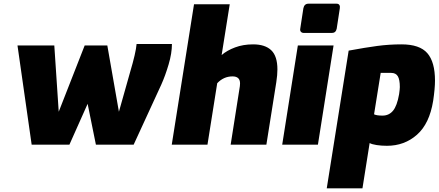

<svg xmlns="http://www.w3.org/2000/svg" viewBox="-20 -786 2383 1043"><path d="M75 -539H275L299 -179L440 -539H563L626 -179L687 -395Q718 -499 722 -547H914Q914 -497 896 -436Q878 -375 856 -326L706 0H501L456 -222L357 0H152Z M1034 -763H1228L1184 -487Q1213 -512 1257 -528.5Q1301 -545 1355 -545Q1420 -545 1453.5 -513Q1487 -481 1487 -409Q1487 -379 1481 -340L1427 0H1233L1283 -318Q1284 -323 1284 -333Q1284 -371 1243 -371Q1195 -371 1160 -334L1107 0H913Z M1611 -630 1628 -741Q1633 -766 1656 -766H1808Q1819 -766 1823.5 -759Q1828 -752 1826 -741L1809 -630Q1804 -607 1783 -607H1631Q1620 -607 1614.5 -613.5Q1609 -620 1611 -630ZM1598 -539H1792L1707 0H1513Z M1874 -511Q1966 -528 2030 -536.5Q2094 -545 2161 -545Q2260 -545 2301.5 -497Q2343 -449 2343 -348Q2343 -305 2333 -238Q2313 -114 2245 -54Q2177 6 2082 6Q2052 6 2026 2Q2000 -2 1988 -9L1949 237H1755ZM2148 -274Q2152 -302 2152 -313Q2152 -354 2141 -372Q2130 -390 2105 -390H2048L2012 -165Q2026 -158 2058 -158Q2093 -158 2115 -184.5Q2137 -211 2148 -274Z"/></svg>

Font: Exo Black
Style: Italic
Weight: 900
Italic angle: -9°
Designer: Natanael Gama
Foundry: Natanael Gama
Version: Version 1.500; ttfautohint (v1.6)